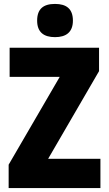

<svg xmlns="http://www.w3.org/2000/svg" viewBox="-20 -957 553 977"><path d="M260 -937C201 -937 169 -912 169 -852C169 -793 203 -768 260 -768C316 -768 351 -793 351 -852C351 -912 318 -937 260 -937ZM491 0V-149H225L484 -595V-714H29V-566H284L24 -119V0Z"/></svg>

Font: Noto Sans Gurmukhi Condensed Black
Style: Regular
Weight: 900
Width: 3
Designer: Jelle Bosma - Monotype Design Team
Foundry: Monotype Imaging Inc.
Version: Version 2.004